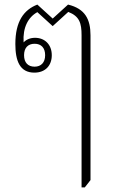

<svg xmlns="http://www.w3.org/2000/svg" viewBox="-20 -578 513 838"><path d="M336 240H350L375 208V-424C375 -493 352 -540 277 -558L210 -497L143 -558C84 -535 47 -485 47 -386C47 -313 66 -261 130 -261C178 -261 206 -292 206 -337C206 -384 175 -413 133 -413C113 -413 95 -406 83 -393V-394C79 -458 103 -503 143 -525L210 -464L278 -526C327 -507 336 -477 336 -424ZM131 -287C102 -287 85 -305 85 -337C85 -369 102 -387 131 -387C160 -387 177 -369 177 -337C177 -305 159 -287 131 -287Z"/></svg>

Font: Noto Serif Thai SemiCondensed ExtraLight
Style: Regular
Weight: 200
Width: 4
Designer: Monotype Design Team
Foundry: Monotype Imaging Inc.
Version: Version 2.002